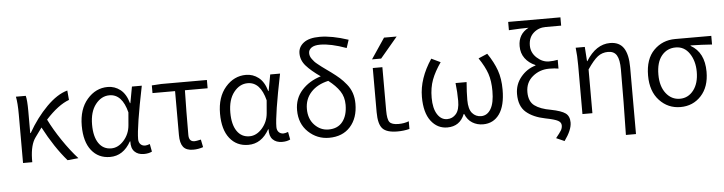

<svg xmlns="http://www.w3.org/2000/svg" viewBox="-55 -1079 5860 1555"><g transform="rotate(-5 2875.0 -302.0)"><path d="M544.9 0 456.1 8.8Q356.4 -106.4 268.6 -273.4Q230.5 -222.7 213.9 -198.2Q172.9 -142.6 169.9 -28.3V0H94.7V-394.5Q94.7 -488.3 84 -540H164.1Q173.8 -504.9 173.8 -415V-236.3H177.7Q246.1 -356.4 333 -443.8Q419.9 -531.2 502.9 -553.7L509.8 -476.6Q420.9 -444.3 319.3 -333Q359.4 -251 421.4 -159.2Q483.4 -67.4 544.9 0Z M801.8 12.7Q707 12.7 650.9 -58.1Q594.7 -128.9 594.7 -258.8Q594.7 -393.6 664.1 -473.6Q733.4 -553.7 831.1 -553.7Q887.7 -553.7 933.1 -518.6Q978.5 -483.4 1000 -407.2H1002.9L1027.3 -540H1107.4Q1040 -210 1040 -111.3Q1040 -85 1054.7 -69.8Q1069.3 -54.7 1092.8 -54.7Q1106.4 -54.7 1130.9 -63.5L1142.6 -1Q1115.2 12.7 1077.1 12.7Q1028.3 12.7 1000.5 -15.6Q972.7 -43.9 975.6 -98.6H971.7Q909.2 12.7 801.8 12.7ZM817.4 -55.7Q874 -55.7 919.9 -107.4Q965.8 -159.2 971.7 -230.5L980.5 -334Q942.4 -485.4 838.9 -485.4Q773.4 -485.4 726.1 -425.3Q678.7 -365.2 678.7 -259.8Q678.7 -163.1 715.3 -109.4Q752 -55.7 817.4 -55.7Z M1477.5 12.7Q1420.9 12.7 1396.5 -18.6Q1372.1 -49.8 1372.1 -115.2V-472.7H1188.5V-535.2L1265.6 -540H1636.7V-472.7H1452.1Q1448.2 -304.7 1448.2 -109.4Q1448.2 -54.7 1494.1 -54.7Q1506.8 -54.7 1545.9 -63.5L1558.6 -1Q1519.5 12.7 1477.5 12.7Z M1925.8 12.7Q1831.1 12.7 1774.9 -58.1Q1718.8 -128.9 1718.8 -258.8Q1718.8 -393.6 1788.1 -473.6Q1857.4 -553.7 1955.1 -553.7Q2011.7 -553.7 2057.1 -518.6Q2102.5 -483.4 2124 -407.2H2127L2151.4 -540H2231.4Q2164.1 -210 2164.1 -111.3Q2164.1 -85 2178.7 -69.8Q2193.4 -54.7 2216.8 -54.7Q2230.5 -54.7 2254.9 -63.5L2266.6 -1Q2239.3 12.7 2201.2 12.7Q2152.3 12.7 2124.5 -15.6Q2096.7 -43.9 2099.6 -98.6H2095.7Q2033.2 12.7 1925.8 12.7ZM1941.4 -55.7Q1998 -55.7 2043.9 -107.4Q2089.8 -159.2 2095.7 -230.5L2104.5 -334Q2066.4 -485.4 1962.9 -485.4Q1897.5 -485.4 1850.1 -425.3Q1802.7 -365.2 1802.7 -259.8Q1802.7 -163.1 1839.4 -109.4Q1876 -55.7 1941.4 -55.7Z M2584 -54.7Q2659.2 -54.7 2698.7 -105.5Q2738.3 -156.2 2738.3 -242.2Q2738.3 -306.6 2706.5 -354Q2674.8 -401.4 2615.2 -447.3Q2524.4 -426.8 2473.6 -371.1Q2422.9 -315.4 2422.9 -235.4Q2422.9 -154.3 2470.7 -104.5Q2518.6 -54.7 2584 -54.7ZM2808.6 -764.6 2787.1 -699.2Q2661.1 -745.1 2575.2 -745.1Q2527.3 -745.1 2503.9 -728Q2480.5 -710.9 2480.5 -684.6Q2480.5 -671.9 2484.4 -660.2Q2488.3 -648.4 2498 -635.3Q2507.8 -622.1 2516.1 -612.8Q2524.4 -603.5 2543 -588.9Q2561.5 -574.2 2572.3 -565.9Q2583 -557.6 2607.9 -540Q2632.8 -522.5 2644.5 -513.7Q2685.5 -483.4 2711.4 -460.4Q2737.3 -437.5 2764.6 -403.8Q2792 -370.1 2805.2 -330.6Q2818.4 -291 2818.4 -244.1Q2818.4 -127.9 2755.4 -57.6Q2692.4 12.7 2582 12.7Q2485.4 12.7 2414.1 -54.7Q2342.8 -122.1 2342.8 -232.4Q2342.8 -327.1 2402.3 -393.6Q2461.9 -460 2557.6 -489.3Q2482.4 -542 2442.4 -587.4Q2402.3 -632.8 2402.3 -689.5Q2402.3 -741.2 2446.3 -774.9Q2490.2 -808.6 2577.1 -808.6Q2675.8 -808.6 2808.6 -764.6Z M3061.5 -167Q3061.5 -94.7 3079.6 -72.3Q3097.7 -49.8 3152.3 -49.8Q3198.2 -49.8 3236.3 -64.5V-2Q3189.5 9.8 3138.7 9.8Q3050.8 9.8 3017.1 -26.9Q2983.4 -63.5 2983.4 -160.2V-519.5H3061.5ZM3095.7 -756.8H3198.2L3057.6 -589.8H2983.4Z M3543.9 12.7Q3462.9 12.7 3411.1 -55.2Q3359.4 -123 3359.4 -251Q3359.4 -400.4 3461.9 -553.7L3535.2 -518.6Q3485.4 -447.3 3461.4 -383.3Q3437.5 -319.3 3437.5 -237.3Q3437.5 -151.4 3468.3 -103Q3499 -54.7 3547.9 -54.7Q3591.8 -54.7 3620.6 -88.4Q3649.4 -122.1 3649.4 -194.3Q3649.4 -265.6 3640.6 -339.8H3730.5Q3723.6 -258.8 3723.6 -194.3Q3723.6 -120.1 3752 -87.4Q3780.3 -54.7 3824.2 -54.7Q3874 -54.7 3903.3 -104Q3932.6 -153.3 3932.6 -250Q3932.6 -332 3912.6 -391.1Q3892.6 -450.2 3843.8 -522.5L3917 -553.7Q3966.8 -480.5 3991.2 -412.1Q4015.6 -343.8 4015.6 -253.9Q4015.6 -123 3967.3 -55.2Q3918.9 12.7 3834 12.7Q3786.1 12.7 3747.1 -11.2Q3708 -35.2 3688.5 -84H3684.6Q3645.5 12.7 3543.9 12.7Z M4479.5 205.1 4413.1 175.8Q4446.3 134.8 4457 116.7Q4467.8 98.6 4467.8 77.1Q4467.8 51.8 4441.4 37.6Q4415 23.4 4340.8 8.8Q4242.2 -10.7 4185.5 -59.6Q4128.9 -108.4 4128.9 -207Q4128.9 -285.2 4177.7 -344.7Q4226.6 -404.3 4297.9 -424.8V-428.7Q4245.1 -451.2 4214.4 -492.7Q4183.6 -534.2 4183.6 -591.8Q4183.6 -690.4 4268.6 -734.4Q4210.9 -734.4 4108.4 -728.5V-795.9H4533.2V-728.5H4407.2Q4348.6 -728.5 4307.6 -691.4Q4266.6 -654.3 4266.6 -589.8Q4266.6 -531.2 4312 -489.7Q4357.4 -448.2 4410.2 -448.2Q4447.3 -448.2 4481.4 -455.1V-383.8Q4453.1 -389.6 4405.3 -389.6Q4329.1 -389.6 4271.5 -342.3Q4213.9 -294.9 4213.9 -215.8Q4213.9 -139.6 4259.8 -105.5Q4305.7 -71.3 4391.6 -56.6Q4475.6 -40 4508.3 -16.1Q4541 7.8 4541 59.6Q4541 120.1 4479.5 205.1Z M5060.5 199.2H4978.5Q4984.4 -66.4 4984.4 -333Q4984.4 -412.1 4962.9 -447.8Q4941.4 -483.4 4892.6 -483.4Q4844.7 -483.4 4808.6 -455.6Q4772.5 -427.7 4723.6 -355.5V0H4642.6V-394.5Q4642.6 -476.6 4634.8 -540H4709L4716.8 -423.8H4719.7Q4800.8 -553.7 4915 -553.7Q4990.2 -553.7 5025.4 -501Q5060.5 -448.2 5060.5 -342.8Z M5199.2 -263.7Q5199.2 -398.4 5269.5 -469.2Q5339.8 -540 5443.4 -540H5737.3V-469.7Q5658.2 -475.6 5563.5 -477.5V-473.6Q5673.8 -411.1 5673.8 -253.9Q5673.8 -130.9 5607.4 -59.1Q5541 12.7 5439.5 12.7Q5337.9 12.7 5268.6 -61.5Q5199.2 -135.7 5199.2 -263.7ZM5440.4 -54.7Q5507.8 -54.7 5551.3 -110.8Q5594.7 -167 5594.7 -260.7Q5594.7 -348.6 5553.2 -410.2Q5511.7 -471.7 5441.4 -471.7Q5371.1 -471.7 5327.1 -418Q5283.2 -364.3 5283.2 -263.7Q5283.2 -168.9 5327.6 -111.8Q5372.1 -54.7 5440.4 -54.7Z"/></g></svg>

Font: Gen Shin Gothic Normal
Style: Regular
Weight: 300
Designer: [Source Han Sans]
Ryoko NISHIZUKA  (kana & ideographs); Paul D. Hunt (Latin, Greek & Cyrillic); Wenlong ZHANG  (bopomofo
Version: Version 1.002.20150607